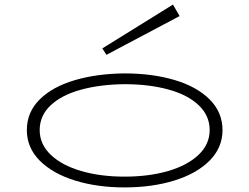

<svg xmlns="http://www.w3.org/2000/svg" viewBox="-20 -804 1087 837"><path d="M97 -237Q97 -315 153 -370.5Q209 -426 306 -454.5Q403 -483 523 -484Q643 -484 740 -455.5Q837 -427 893.5 -371Q950 -315 950 -237Q950 -160 893.5 -103.5Q837 -47 740 -17Q643 13 523 13Q404 13 307 -17Q210 -47 153.5 -103.5Q97 -160 97 -237ZM894 -237Q894 -300 846 -345.5Q798 -391 713.5 -414Q629 -437 523 -437Q417 -436 333 -413Q249 -390 201 -345Q153 -300 153 -237Q153 -175 201.5 -129Q250 -83 334 -58.5Q418 -34 523 -34Q629 -34 713 -58.5Q797 -83 845.5 -129Q894 -175 894 -237ZM444 -565 763 -734 734 -784 426 -593Z"/></svg>

Font: BioRhyme Expanded Light
Style: Regular
Weight: 300
Width: 7
Designer: Aoife Mooney
Foundry: Aoife Mooney Type
Version: Version 1.001